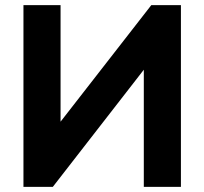

<svg xmlns="http://www.w3.org/2000/svg" viewBox="-20 -725 793 745"><path d="M71 0V-705H215V-222H191L567 -705H682V0H538V-484H561L185 0Z"/></svg>

Font: Nunito Sans 12pt ExtraBold
Style: Regular
Weight: 800
Designer: Vernon Adams
Foundry: Vernon Adams
Version: Version 3.101;gftools[0.9.27]